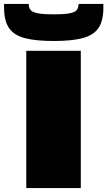

<svg xmlns="http://www.w3.org/2000/svg" viewBox="-50 -959 547 979"><path d="M84 0V-700H362V0ZM224 -750Q134 -750 79 -764Q24 -778 -1.5 -812.5Q-27 -847 -29 -909Q-29 -916 -29.5 -923.5Q-30 -931 -29 -939H97Q97 -937 97 -931Q98 -918 106.5 -907.5Q115 -897 141.5 -891.5Q168 -886 224 -886Q280 -886 306.5 -891.5Q333 -897 341 -907.5Q349 -918 350 -931Q351 -937 351 -939H477Q477 -931 477 -923.5Q477 -916 477 -909Q475 -847 449.5 -812.5Q424 -778 369 -764Q314 -750 224 -750Z"/></svg>

Font: Georama ExtraExtended ExtraBold
Style: Regular
Weight: 800
Width: 8
Designer: Jean-Baptiste Levee
Foundry: Production Type
Version: Version 1.000